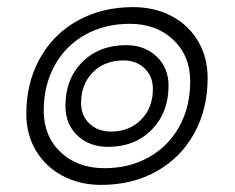

<svg xmlns="http://www.w3.org/2000/svg" viewBox="-20 -511 661 540"><path d="M54 -191Q54 -278 92 -346.5Q130 -415 198.5 -453Q267 -491 354 -491Q415 -491 463 -465.5Q511 -440 537.5 -394.5Q564 -349 564 -291Q564 -204 526 -135.5Q488 -67 420 -29Q352 9 265 9Q204 9 156 -16.5Q108 -42 81 -87.5Q54 -133 54 -191ZM515 -282Q515 -354 467.5 -399Q420 -444 345 -444Q274 -444 219 -413Q164 -382 133.5 -326.5Q103 -271 103 -200Q103 -128 150.5 -83Q198 -38 274 -38Q344 -38 399 -69Q454 -100 484.5 -155.5Q515 -211 515 -282ZM164 -213Q164 -289 211.5 -336.5Q259 -384 335 -384Q387 -384 420.5 -352Q454 -320 454 -270Q454 -194 406.5 -146Q359 -98 284 -98Q231 -98 197.5 -130Q164 -162 164 -213ZM410 -261Q410 -296 387 -318.5Q364 -341 327 -341Q274 -341 241 -307.5Q208 -274 208 -221Q208 -186 231.5 -163.5Q255 -141 292 -141Q344 -141 377 -174.5Q410 -208 410 -261Z"/></svg>

Font: Sarabun
Style: Italic
Weight: 400
Italic angle: -10°
Designer: Suppakit Chalermlarp | Katatrad Co.,Ltd.
Foundry: Cadson Demak Co.,Ltd.
Version: Version 1.000; ttfautohint (v1.6)